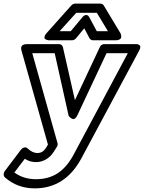

<svg xmlns="http://www.w3.org/2000/svg" viewBox="-134 -806 789 1053"><path d="M-108.9 133.8 -20 16.1Q-16.1 10.7 -10.5 7.1Q-4.9 3.4 3.2 2.4Q11.2 1.5 18.1 8.8Q44.9 33.2 69.8 33.2Q86.4 33.2 97.4 26.6Q108.4 20 119.1 3.9L128.9 -13.2L-16.1 -528.8Q-16.6 -530.3 -17.3 -532.7Q-18.1 -535.2 -18.1 -541Q-18.1 -546.9 -15.9 -551.5Q-13.7 -556.2 -6.6 -560.1Q0.5 -564 12.2 -564H189.9Q197.3 -564 203.4 -559.6Q209.5 -555.2 210.9 -547.9L276.9 -256.8L413.1 -546.9Q420.4 -564 439 -564H610.8Q610.8 -563.5 614.7 -564Q618.7 -564.5 623.3 -562.5Q627.9 -560.5 631.8 -557.9Q635.7 -555.2 635.5 -547.6Q635.3 -540 629.9 -529.8L311 64.9Q222.2 227.1 56.2 227.1Q-38.1 227.1 -106.9 167Q-113.3 161.1 -113.8 151.1Q-114.3 141.1 -108.9 133.8ZM-55.2 140.1Q-4.9 176.8 63 176.8Q130.9 176.8 180.4 145.3Q230 113.8 267.1 46.9L566.9 -514.2H450.2L290 -172.9Q284.2 -160.6 277.1 -156Q270 -151.4 264.2 -153.6Q258.3 -155.8 253.2 -159.7Q248 -163.6 245.1 -168L242.2 -171.9L166 -514.2H43L181.2 -22Q184.6 -11.7 178.2 -1L161.1 25.9Q144 53.2 118.4 68.1Q92.8 83 63 83Q30.3 83 2 64.9ZM122.1 -625 256.8 -775.9Q267.1 -786.1 277.8 -786.1H416Q428.7 -786.1 435.1 -775.9L525.9 -625Q526.9 -623.5 528.1 -620.8Q529.3 -618.2 530.5 -611.1Q531.7 -604 530.3 -598.9Q528.8 -593.8 521.2 -589.4Q513.7 -585 500 -585H376Q370.1 -585 364.7 -588.4Q359.4 -591.8 356.9 -596.2L328.1 -650.9L283.2 -596.2Q273.4 -585 259.8 -585H136.2Q134.3 -585 131.1 -585.2Q127.9 -585.4 121.3 -587.9Q114.7 -590.3 111.6 -594Q108.4 -597.7 110.4 -606Q112.3 -614.3 122.1 -625ZM192.9 -634.8H253.9L315.9 -709Q327.6 -723.6 337.9 -723.6Q348.1 -723.6 352.5 -716.3L356.9 -709L397 -634.8H458L397 -735.8H284.2Z"/></svg>

Font: Trueno Bold Outline
Style: Italic
Weight: 700
Width: 6
Designer: Julieta Ulanovsky
Foundry: Julieta Ulanovsky
Version: Version 3.001b | FøM Fix